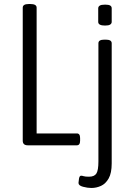

<svg xmlns="http://www.w3.org/2000/svg" viewBox="-20 -722 657 954"><path d="M118 0Q93 0 93 -23V-684Q93 -702 123 -702H131Q162 -702 162 -684V-59H362Q378 -59 378 -36V-23Q378 0 362 0ZM434 212Q415 212 392.5 206Q370 200 370 187Q370 181 372.5 166Q375 151 383 151Q388 151 396 153.5Q404 156 422 156Q449 156 459 140Q469 124 469 80V-507Q469 -525 498 -525H506Q535 -525 535 -507V90Q535 138 520 164.5Q505 191 482 201.5Q459 212 434 212ZM502 -595Q468 -595 468 -613V-681Q468 -689 475.5 -694Q483 -699 502 -699Q520 -699 527.5 -694.5Q535 -690 535 -681V-613Q535 -605 527.5 -600Q520 -595 502 -595Z"/></svg>

Font: Asap Condensed Light
Style: Regular
Weight: 300
Width: 3
Designer: Pablo Cosgaya
Foundry: Omnibus-Type
Version: Version 3.001; ttfautohint (v1.8.4.7-5d5b)